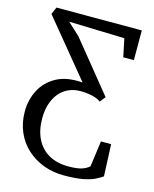

<svg xmlns="http://www.w3.org/2000/svg" viewBox="-119 -631 765 955"><g transform="rotate(15 264.0 -153.5)"><path d="M301 245Q246.5 245 198 227Q149.5 209 112.2 175.2Q75 141.5 54 93.8Q33 46 33 -13.5Q33 -72 59 -122.8Q85 -173.5 138.2 -202.8Q191.5 -232 273.5 -225.5L35.5 -515L51.5 -552H491V-399H436.5L417 -492L131 -500.5L194 -442L403 -184.5L380 -156Q371 -163.5 355.2 -169.2Q339.5 -175 319.2 -178.2Q299 -181.5 275.5 -181.5Q240.5 -181.5 212.8 -168.5Q185 -155.5 165.5 -131.5Q146 -107.5 135.8 -74.8Q125.5 -42 125.5 -2Q125.5 60.5 148.2 105Q171 149.5 212.8 172.8Q254.5 196 312 196Q353.5 196 377.5 189.2Q401.5 182.5 419.5 167L437.5 34H490L497 198Q482 208.5 459.8 219.5Q437.5 230.5 399.8 237.8Q362 245 301 245Z"/></g></svg>

Font: Merriweather Light
Style: Regular
Weight: 300
Designer: Eben Sorkin
Foundry: Eben Sorkin
Version: Version 2.100